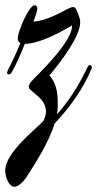

<svg xmlns="http://www.w3.org/2000/svg" viewBox="-44 -426 372 735"><path d="M306 -162C307 -164 308 -166 308 -168C308 -173 304 -177 300 -177C297 -177 293 -174 291 -169C258 -99 221 -41 174 12C176 1 177 -9 177 -20C177 -54 178 -101 145 -137C190 -191 263 -286 263 -341C263 -347 262 -353 260 -359C249 -392 244 -399 236 -399C215 -399 160 -351 84 -343C87 -351 89 -358 92 -366C95 -375 99 -386 99 -394C99 -401 94 -406 89 -406C66 -406 24 -303 24 -280C24 -271 27 -265 34 -261C20 -227 5 -194 -13 -159C-15 -155 -17 -150 -17 -147C-17 -144 -14 -141 -10 -141C-5 -141 -2 -144 3 -153C16 -176 34 -215 51 -258C108 -258 198 -308 232 -329V-327C232 -272 131 -170 87 -126C74 -113 66 -102 66 -93C66 -76 132 -53 132 1C132 7 131 18 123 36C90 72 -24 158 -24 227C-24 254 -9 289 11 289C24 289 43 275 62 245C90 200 142 122 165 47C227 -19 275 -88 306 -162Z"/></svg>

Font: Mervale Script
Style: Regular
Weight: 400
Designer: Astigmatic (AOETI)
Foundry: Astigmatic (AOETI)
Version: Version 1.000